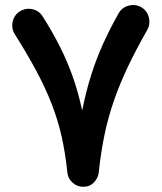

<svg xmlns="http://www.w3.org/2000/svg" viewBox="-20 -669 635 754"><path d="M58.1 -624.5Q81.1 -638.7 107.4 -632.8Q133.8 -627 147.9 -604Q186.5 -543 215.3 -485.8Q244.1 -428.7 265.6 -368.2Q287.1 -307.6 302.7 -235.4Q317.9 -310.1 337.6 -373Q357.4 -436 384 -495.1Q410.6 -554.2 445.8 -616.7Q458.5 -639.6 484.6 -646.7Q510.7 -653.8 534.2 -641.1Q557.1 -627.9 564.2 -601.8Q571.3 -575.7 558.6 -552.2Q514.2 -474.1 481.7 -405.8Q449.2 -337.4 426.8 -272Q404.3 -206.5 390.1 -138.2Q376 -69.8 367.7 8.8Q365.2 30.3 348.9 47.4Q332.5 64.5 307.1 64.5Q283.7 64.9 265.4 48.8Q247.1 32.7 244.6 8.8Q236.8 -66.9 222.2 -132.1Q207.5 -197.3 183.3 -259.8Q159.2 -322.3 123.5 -388.9Q87.9 -455.6 38.1 -534.7Q23.9 -557.6 29.8 -584Q35.6 -610.4 58.1 -624.5Z"/></svg>

Font: Mikhak-DS2-FD Bold
Style: Regular
Weight: 700
Designer: Amin Abedi
Version: Version 3.4